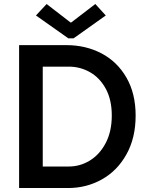

<svg xmlns="http://www.w3.org/2000/svg" viewBox="-20 -947 737 967"><path d="M76.2 -719.7H314.5Q411.6 -719.7 491 -678.2Q570.3 -636.7 616.7 -556.4Q663.1 -476.1 663.1 -365.2Q663.1 -252.4 616.9 -169.7Q570.8 -86.9 493.2 -43.5Q415.5 0 323.2 0H76.2ZM543 -365.2Q543 -444.8 512.5 -500.5Q481.9 -556.2 432.1 -584Q382.3 -611.8 325.2 -611.3H195.3V-108.4H325.2Q381.8 -107.9 431.6 -137.9Q481.4 -168 512.2 -226.3Q543 -284.7 543 -365.2ZM335 -834H338.9L460 -926.8L512.7 -869.1L350.6 -753.9H324.2L161.1 -869.1L214.8 -926.8Z"/></svg>

Font: Reddit Sans Chocolate SemiBold
Style: Regular
Weight: 600
Designer: Stephen Hutchings
Foundry: Reddit
Version: Version 1.011